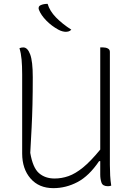

<svg xmlns="http://www.w3.org/2000/svg" viewBox="-20 -956 690 996"><path d="M257 20Q182 20 138.5 -30Q95 -80 95 -160V-570Q95 -614 92 -647Q89 -680 81 -706Q90 -710 101 -710Q123 -710 136.5 -674Q150 -638 150 -556Q150 -477 148.5 -414.5Q147 -352 144 -293Q141 -234 137 -163Q150 -86 182 -58Q214 -30 263 -30Q300 -30 335.5 -42.5Q371 -55 410.5 -87Q450 -119 500 -180V-710H515Q529 -710 539.5 -704.5Q550 -699 550 -687V-100Q550 -72 551.5 -45.5Q553 -19 557 7Q548 10 540 10Q513 10 506.5 -8.5Q500 -27 500 -50V-120H494Q442 -43 382 -11.5Q322 20 257 20ZM227 -936Q238 -899 270 -866Q302 -833 350 -802Q343 -795 335.5 -793Q328 -791 321 -791Q314 -791 304 -793.5Q294 -796 283 -802Q248 -821 220.5 -849Q193 -877 182 -905Q179 -912 181 -919Q183 -926 193 -930Q207 -936 227 -936Z"/></svg>

Font: Recursive Sn Csl St Lt
Style: Regular
Weight: 300
Version: Version 1.079;hotconv 1.0.112;makeotfexe 2.5.65598; ttfautoh